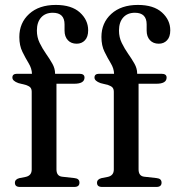

<svg xmlns="http://www.w3.org/2000/svg" viewBox="-20 -740 694 760"><path d="M203.5 -69.5Q203.5 -43 226 -40.5L275.5 -35Q294.5 -33 294.5 -17Q294.5 0 274 0H59Q39 0 39 -16.5Q39 -30.5 57 -35L82.5 -40Q105.5 -45.5 105.5 -69V-376.5Q105.5 -387 100.8 -393Q96 -399 83 -403.5L53 -411Q29 -419.5 29 -433Q29 -448 47.5 -448H106.5Q106 -469 93.5 -489.5Q81 -510 68.8 -534.8Q56.5 -559.5 56.5 -593.5Q56.5 -649.5 95.5 -685Q134.5 -720.5 201 -720.5Q263 -720.5 296 -690.8Q329 -661 329 -620Q329 -594 316.2 -580.5Q303.5 -567 283.5 -567Q261.5 -567 248.5 -581Q235.5 -595 235.5 -619V-643.5Q235.5 -689.5 189 -689.5Q159.5 -689.5 142.8 -670.8Q126 -652 126 -619Q126 -592.5 137 -570Q148 -547.5 162.2 -527.2Q176.5 -507 187.2 -488Q198 -469 198 -449V-448H294Q314.5 -448 314.5 -433Q314.5 -408.5 273.5 -408.5H203.5ZM528.5 -69.5Q528.5 -43 551 -40.5L600.5 -35Q619.5 -33 619.5 -17Q619.5 0 599 0H384Q364 0 364 -16.5Q364 -30.5 382 -35L407.5 -40Q430.5 -45.5 430.5 -69V-376.5Q430.5 -387 425.8 -393Q421 -399 408 -403.5L378 -411Q354 -419.5 354 -433Q354 -448 372.5 -448H431.5Q431 -469 418.5 -489.5Q406 -510 393.8 -534.8Q381.5 -559.5 381.5 -593.5Q381.5 -649.5 420.5 -685Q459.5 -720.5 526 -720.5Q588 -720.5 621 -690.8Q654 -661 654 -620Q654 -594 641.2 -580.5Q628.5 -567 608.5 -567Q586.5 -567 573.5 -581Q560.5 -595 560.5 -619V-643.5Q560.5 -689.5 514 -689.5Q484.5 -689.5 467.8 -670.8Q451 -652 451 -619Q451 -592.5 462 -570Q473 -547.5 487.2 -527.2Q501.5 -507 512.2 -488Q523 -469 523 -449V-448H619Q639.5 -448 639.5 -433Q639.5 -408.5 598.5 -408.5H528.5Z"/></svg>

Font: Fraunces 72pt S050
Style: Regular
Weight: 400
Version: Version 1.000; ttfautohint (v1.8.3)